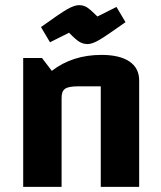

<svg xmlns="http://www.w3.org/2000/svg" viewBox="-20 -725 625 745"><path d="M70 -500H143L181 -450Q261 -512 374 -512Q444 -512 482 -486.5Q520 -461 520 -413V0H371V-390H282Q246 -390 232.5 -380.5Q219 -371 219 -346V0H70ZM248 -598 174 -561 139 -620Q214 -674 241.5 -689.5Q269 -705 286 -705Q304 -705 317.5 -696.5Q331 -688 358 -661L432 -698L467 -639Q394 -587 366 -570.5Q338 -554 320 -554Q303 -554 288.5 -562.5Q274 -571 248 -598Z"/></svg>

Font: Changa SemiBold
Style: Regular
Weight: 600
Designer: Eduardo Rodriguez Tunni
Foundry: Eduardo Rodriguez Tunni
Version: Version 2.002; ttfautohint (v1.5) -l 8 -r 50 -G 150 -x 14 -H